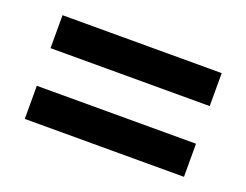

<svg xmlns="http://www.w3.org/2000/svg" viewBox="-60 -610 651 508"><g transform="rotate(20 266.0 -356.0)"><path d="M490.2 -210H42V-303.2H490.2ZM490.2 -409.2H42V-502H490.2Z"/></g></svg>

Font: Creato Display
Style: Bold
Weight: 700
Version: Version 1.000